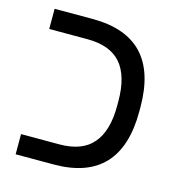

<svg xmlns="http://www.w3.org/2000/svg" viewBox="-93 -681 710 763"><g transform="rotate(15 262.0 -299.5)"><path d="M469.7 -291Q469.7 0 195.3 0Q142.6 0 39.1 0Q39.1 -3.9 39.1 -7.8Q39.1 -31.2 39.1 -83Q78.1 -83 196.3 -83Q290 -83 334 -134.8Q378.9 -186.5 378.9 -290Q378.9 -295.9 378.9 -308.6Q378.9 -413.1 334 -464.8Q289.1 -515.6 196.3 -515.6Q144.5 -515.6 39.1 -515.6Q39.1 -537.1 39.1 -598.6Q78.1 -598.6 195.3 -598.6Q469.7 -598.6 469.7 -308.6Q469.7 -302.7 469.7 -291Z"/></g></svg>

Font: Noto Sans Hebrew DECATHLON 
Style: Regular
Weight: 400
Designer: Monotype Design team
Version: Version 1.03 uh